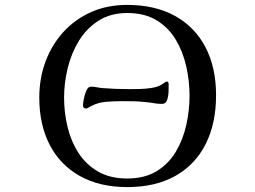

<svg xmlns="http://www.w3.org/2000/svg" viewBox="-20 -757 1040 782"><path d="M667 -412Q667 -403 666.5 -384Q666 -365 660.5 -349.5Q655 -334 641 -334H636Q620 -334 605 -337Q590 -340 574 -341Q549 -344 525 -344.5Q501 -345 477 -345Q447 -345 413.5 -342.5Q380 -340 354 -326Q350 -325 342.5 -320Q335 -315 331 -315Q318 -315 318 -328Q318 -336 321.5 -354.5Q325 -373 332 -388.5Q339 -404 350 -404Q363 -404 375 -401.5Q387 -399 400 -398Q427 -396 453.5 -395Q480 -394 507 -394Q524 -394 548 -394.5Q572 -395 595 -398.5Q618 -402 632 -409Q637 -411 646.5 -418Q656 -425 659 -425Q664 -425 665.5 -421Q667 -417 667 -412ZM752 -367Q752 -427 738.5 -487Q725 -547 695.5 -596Q666 -645 617.5 -674.5Q569 -704 498 -704Q430 -704 381 -672.5Q332 -641 301 -590Q270 -539 255.5 -478.5Q241 -418 241 -360Q241 -299 255 -240.5Q269 -182 299.5 -134.5Q330 -87 379 -58.5Q428 -30 498 -30Q569 -30 617.5 -59.5Q666 -89 695.5 -138Q725 -187 738.5 -247Q752 -307 752 -367ZM860 -369Q860 -255 818 -171Q776 -87 695 -41Q614 5 498 5Q386 5 305.5 -40Q225 -85 182.5 -167Q140 -249 140 -360Q140 -438 165.5 -506.5Q191 -575 238.5 -627Q286 -679 351.5 -708Q417 -737 498 -737Q612 -737 693 -692Q774 -647 817 -564.5Q860 -482 860 -369Z"/></svg>

Font: Kaisei Decol
Style: Regular
Weight: 400
Designer: Font-Kai, 金井和夫
Foundry: KAZUO KANAI
Version: Version 5.003